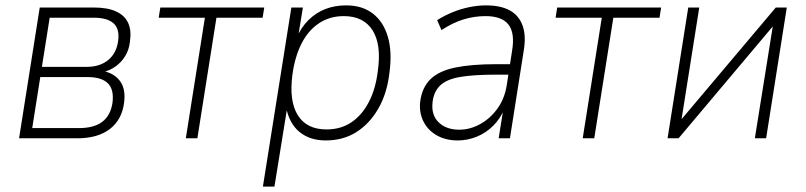

<svg xmlns="http://www.w3.org/2000/svg" viewBox="-20 -515 3000 715"><path d="M51 0 128 -487H330Q380 -487 412 -472.5Q444 -458 457 -430Q470 -402 464 -361Q461 -331 447 -307.5Q433 -284 411 -268Q389 -252 359 -245L361 -251Q405 -243 427 -213Q449 -183 442 -132Q434 -69 389 -34.5Q344 0 268 0ZM100 -38H274Q330 -38 361 -61.5Q392 -85 399 -133Q405 -182 381.5 -205Q358 -228 306 -228H130ZM136 -266H303Q352 -266 383 -291.5Q414 -317 420 -363Q426 -407 403 -428Q380 -449 330 -449H165Z M672 0 743 -449H571L577 -487H964L958 -449H786L715 0Z M959 180 1065 -487H1108L1089 -371H1083Q1101 -413 1129 -440.5Q1157 -468 1192 -481.5Q1227 -495 1269 -495Q1329 -495 1368.5 -464.5Q1408 -434 1424.5 -377.5Q1441 -321 1430 -242Q1421 -166 1388.5 -110Q1356 -54 1307 -23Q1258 8 1193 8Q1134 8 1095.5 -23.5Q1057 -55 1045 -117H1050L1002 180ZM1196 -33Q1249 -33 1288.5 -59.5Q1328 -86 1353.5 -135Q1379 -184 1387 -251Q1401 -349 1367.5 -402Q1334 -455 1260 -455Q1208 -455 1168 -428.5Q1128 -402 1103 -353Q1078 -304 1069 -237Q1056 -139 1089 -86Q1122 -33 1196 -33Z M1685 8Q1639 8 1605.5 -11.5Q1572 -31 1556 -64.5Q1540 -98 1545 -138Q1552 -190 1583.5 -220.5Q1615 -251 1675.5 -263.5Q1736 -276 1829 -276H1889L1883 -237H1828Q1744 -237 1694 -228.5Q1644 -220 1620 -197.5Q1596 -175 1591 -136Q1585 -87 1613.5 -59.5Q1642 -32 1690 -32Q1730 -32 1767.5 -52.5Q1805 -73 1832 -110Q1859 -147 1867 -197L1887 -326Q1898 -392 1873.5 -423.5Q1849 -455 1788 -455Q1747 -455 1707 -443Q1667 -431 1624 -403L1608 -440Q1635 -457 1665.5 -469.5Q1696 -482 1728 -488.5Q1760 -495 1790 -495Q1844 -495 1878 -476.5Q1912 -458 1926 -420Q1940 -382 1930 -324L1879 0H1837L1855 -113H1860Q1844 -74 1817 -47Q1790 -20 1755.5 -6Q1721 8 1685 8Z M2150 0 2221 -449H2049L2055 -487H2442L2436 -449H2264L2193 0Z M2466 0 2543 -487H2584L2514 -45H2496L2869 -487H2910L2833 0H2791L2862 -443H2880L2507 0Z"/></svg>

Font: Nunito Sans 10pt SemiCondensed ExtraLight
Style: Italic
Weight: 250
Width: 4
Italic angle: -9°
Designer: Vernon Adams
Foundry: Vernon Adams
Version: Version 3.101;gftools[0.9.27]